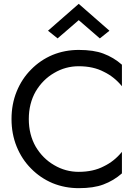

<svg xmlns="http://www.w3.org/2000/svg" viewBox="-20 -970 725 1000"><path d="M166 -206Q203 -144 262 -110Q321 -75 390 -75Q466 -75 521 -104Q575 -130 615 -179V-67Q572 -29 518 -9Q468 10 390 10Q318 10 254 -16Q190 -43 142 -92Q94 -140 67 -206Q40 -272 40 -350Q40 -428 67 -494Q94 -560 142 -608Q190 -657 254 -684Q318 -710 390 -710Q468 -710 518 -691Q572 -671 615 -633V-521Q575 -570 521 -596Q466 -625 390 -625Q321 -625 262 -590Q203 -556 166 -494Q130 -431 130 -350Q130 -269 166 -206ZM390 -865 280 -770 230 -810 390 -950 550 -810 500 -770Z"/></svg>

Font: jost-mod-400
Style: Regular
Weight: 400
Version: Version 3.200; ttfautohint (v0.97) -l 8 -r 50 -G 200 -x 14 -